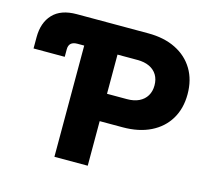

<svg xmlns="http://www.w3.org/2000/svg" viewBox="-104 -850 1061 973"><g transform="rotate(15 426.5 -364.0)"><path d="M16.1 -502.9V-562Q16.1 -638.7 58.1 -683.1Q100.1 -727.5 182.6 -727.5H261.2V-583.5H224.6Q202.1 -583.5 190.9 -573.2Q179.7 -563 179.7 -542.5V-502.9ZM260.3 0V-727.5H557.6Q641.6 -727.5 702.6 -697Q763.7 -666.5 796.9 -611.1Q830.1 -555.7 830.1 -480.5Q830.1 -405.3 796.6 -349.9Q763.2 -294.4 701.7 -264.2Q640.1 -233.9 555.7 -233.9H361.3V-377.4H540Q576.7 -377.4 602.8 -390.1Q628.9 -402.8 642.8 -426Q656.7 -449.2 656.7 -480.5Q656.7 -512.2 642.8 -535.2Q628.9 -558.1 602.8 -570.6Q576.7 -583 540 -583H435.1V0Z"/></g></svg>

Font: Inter 28pt ExtraBold
Style: Regular
Weight: 800
Designer: Rasmus Andersson
Foundry: rsms
Version: Version 4.001;git-66647c0bb